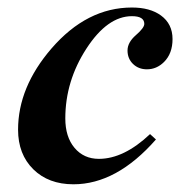

<svg xmlns="http://www.w3.org/2000/svg" viewBox="-20 -473 484 508"><path d="M436.5 -369.6Q436.5 -331.5 414.1 -309.1Q394.5 -289.6 368.7 -289.6Q346.7 -289.6 332 -303.7Q317.4 -317.9 317.4 -339.4Q317.4 -360.8 339.6 -380.1Q361.8 -399.4 361.8 -409.7Q361.8 -430.2 329.1 -430.2Q264.2 -430.2 208.5 -344.2Q152.8 -258.3 152.8 -159.7Q152.8 -110.8 177.2 -81.8Q201.7 -52.7 241.7 -52.7Q307.6 -52.7 377 -118.2L392.6 -104Q288.6 14.6 174.3 14.6Q108.4 14.6 68.1 -25.1Q27.8 -64.9 27.8 -129.9Q27.8 -242.2 116.2 -344.7Q210 -453.1 329.1 -453.1Q377 -453.1 405.8 -432.1Q436.5 -409.7 436.5 -369.6Z"/></svg>

Font: Dai Banna SIL Light
Style: BoldOblique
Weight: 700
Italic angle: -11°
Designer: Victor Gaultney
Foundry: SIL International
Version: Version 2.000